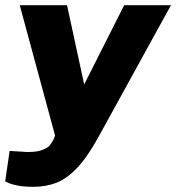

<svg xmlns="http://www.w3.org/2000/svg" viewBox="-51 -550 678 739"><path d="M-31 148 -14 31 38 34Q45 35 58 35Q94 35 114.5 26Q135 17 140.5 10Q146 3 155 -13L161 -28L25 -530H207L273 -225L427 -530H607L327 -21Q285 55 245.5 96.5Q206 138 166 153.5Q126 169 78 169Q42 169 18.5 164.5Q-5 160 -16.5 155Q-28 150 -31 148Z"/></svg>

Font: Morrison ExtraBold
Style: Regular
Weight: 800
Designer: Pablo Impallari, Rodrigo Fuenzalida (Modified by Dan O. Williams)
Version: Version 0.03;June 6, 2019;FontCreator 11.5.0.2425 64-bit; tt